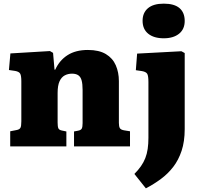

<svg xmlns="http://www.w3.org/2000/svg" viewBox="-20 -803 1100 1053"><path d="M36 0V-83L72 -90Q87 -93 92 -102Q97 -111 97 -138V-357Q97 -387 91 -398.5Q85 -410 63 -414L29 -419L37 -510L254 -523L271 -513L279 -421H283Q306 -472 350.5 -500.5Q395 -529 462 -529Q523 -529 560.5 -506.5Q598 -484 615 -445Q632 -406 632 -358V-129Q632 -109 637.5 -100Q643 -91 662 -88L693 -83V0H386V-82L407 -86Q424 -89 428.5 -98Q433 -107 433 -128V-310Q433 -343 427.5 -362.5Q422 -382 409 -390.5Q396 -399 375 -399Q353 -399 335 -389.5Q317 -380 306.5 -357Q296 -334 296 -293V-131Q296 -109 300 -99.5Q304 -90 320 -87L344 -82V0ZM780 230 717 151Q738 130 753 108.5Q768 87 777 64Q786 41 790 13.5Q794 -14 794 -47V-353Q794 -387 787.5 -398Q781 -409 759 -413L725 -418L732 -509L975 -522L993 -512V-95Q993 -27 976 24Q959 75 930 112.5Q901 150 862.5 178.5Q824 207 780 230ZM878 -593Q824 -593 793 -618Q762 -643 762 -689Q762 -733 791.5 -758Q821 -783 878 -783Q936 -783 964.5 -758.5Q993 -734 993 -688Q993 -643 962 -618Q931 -593 878 -593Z"/></svg>

Font: Literata ExtraBold
Style: Regular
Weight: 800
Designer: Latin by Veronika Burian and Jose Scaglione. Greek by Irene Vlachou. Cyrillic by Vera Evstafieva.
Foundry: TypeTogether
Version: Version 3.103;gftools[0.9.29]